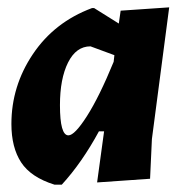

<svg xmlns="http://www.w3.org/2000/svg" viewBox="-20 -492 504 522"><path d="M128 10Q64 -10 37.5 -50.5Q11 -91 11 -155Q11 -258 69.5 -345Q128 -432 230 -470H236L303 -428L308 -463L440 -472L393 -114L388 -6L244 4L263 -135H249Q203 -50 148 10ZM143 -206Q143 -124 166 -124Q183 -124 216.5 -176.5Q250 -229 289 -324L291 -342L226 -366Q187 -366 165 -322Q143 -278 143 -206Z"/></svg>

Font: Alegreya Sans SC ExtraBold
Style: Italic
Weight: 800
Italic angle: -7°
Designer: Juan Pablo del Peral
Foundry: Huerta Tipografica
Version: Version 2.007